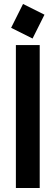

<svg xmlns="http://www.w3.org/2000/svg" viewBox="-20 -707 244 967"><path d="M96 -687 204 -633 144 -513 36 -567ZM60 -480H180V240H60Z"/></svg>

Font: SOV_raksil
Style: bold
Weight: 700
Version: Version 1.00